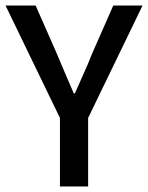

<svg xmlns="http://www.w3.org/2000/svg" viewBox="-23 -675 536 695"><path d="M194 0V-248L-3 -655H106L183 -480Q198 -444 213 -409Q228 -374 244 -337H248Q264 -374 280 -409Q296 -444 310 -480L387 -655H493L296 -248V0Z"/></svg>

Font: Assistant ExtraLight SemiBold
Style: Regular
Weight: 600
Version: Version 3.000